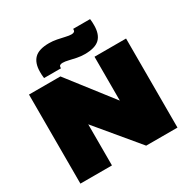

<svg xmlns="http://www.w3.org/2000/svg" viewBox="-203 -1122 1286 1307"><g transform="rotate(-30 440.5 -468.5)"><path d="M59 0V-700H306L574 -355V-700H822V0H576L307 -323V0ZM204 -746Q202 -759 201.5 -771.5Q201 -784 201 -796Q201 -865 236 -900Q271 -935 352 -935Q381 -935 412 -929Q443 -923 470 -916.5Q497 -910 515 -910Q543 -910 543 -931Q543 -935 543 -937H676Q678 -924 678.5 -911.5Q679 -899 679 -887Q679 -816 643.5 -782Q608 -748 527 -748Q497 -748 466.5 -754Q436 -760 410 -766.5Q384 -773 365 -773Q337 -773 337 -753Q337 -751 337 -749Q337 -747 337 -746Z"/></g></svg>

Font: Georama Expanded Black
Style: Regular
Weight: 900
Width: 7
Designer: Jean-Baptiste Levee
Foundry: Production Type
Version: Version 1.000